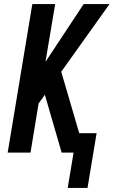

<svg xmlns="http://www.w3.org/2000/svg" viewBox="-20 -755 562 950"><path d="M315 175 344 0H285L211 -255L202 -286L171 -243L131 0H18L140 -735H253L205 -449L394 -735H522L283 -400L372 -96H458L413 175Z"/></svg>

Font: Iosevka SS04 Oblique
Style: Bold
Weight: 700
Italic angle: -9°
Monospace: yes
Designer: Belleve Invis
Foundry: Belleve Invis
Version: Version 19.0.0; ttfautohint (v1.8.4)